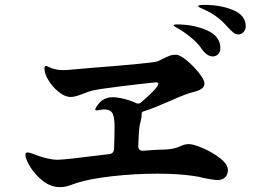

<svg xmlns="http://www.w3.org/2000/svg" viewBox="-20 -862 1040 786"><path d="M913 -166Q913 -148 902 -136.5Q891 -125 870 -125Q857 -125 815 -133Q795 -139 770 -142Q709 -151 625 -151Q531 -151 438.5 -140.5Q346 -130 294 -113Q287 -111 267 -103.5Q247 -96 226 -96Q188 -96 156 -121Q124 -146 104 -178.5Q84 -211 84 -228Q84 -238 94 -238Q100 -238 121 -230Q177 -208 216 -208Q246 -208 426 -231Q445 -232 447 -252Q449 -314 449 -344Q449 -378 441.5 -396Q434 -414 405 -414Q400 -414 390 -412Q380 -410 376 -410Q370 -410 370 -414Q370 -420 382 -435Q403 -464 443 -464Q469 -464 513 -450Q519 -448 523 -446Q527 -444 530 -443Q540 -438 545 -438Q553 -438 559 -444Q628 -504 628 -518Q628 -522 626 -523.5Q624 -525 618 -525L600 -523Q550 -518 465.5 -507.5Q381 -497 357 -491Q339 -486 317 -477Q312 -475 297 -470Q282 -465 270 -465Q246 -465 221 -485Q196 -505 179 -532.5Q162 -560 162 -581Q162 -592 168 -592Q171 -592 175 -590Q203 -575 238 -575Q253 -575 260 -576Q268 -577 365 -585Q608 -604 626 -611L644 -620Q662 -629 673.5 -633.5Q685 -638 700 -638Q716 -638 744 -615Q772 -592 794.5 -563.5Q817 -535 817 -520Q817 -507 805 -498.5Q793 -490 767 -484Q742 -478 679 -450Q606 -418 577 -409Q560 -405 560 -399V-394Q560 -382 556.5 -368Q553 -354 552 -350Q548 -327 546 -265Q546 -243 568 -245L624 -249Q630 -249 648 -249.5Q666 -250 682 -252.5Q698 -255 710 -260Q713 -261 725.5 -266.5Q738 -272 754 -272Q772 -272 811.5 -255Q851 -238 882 -213.5Q913 -189 913 -166ZM913 -750Q888 -779 862 -797Q836 -815 798 -831Q791 -835 791 -837Q791 -842 818 -842Q884 -842 935 -820.5Q986 -799 986 -754Q986 -741 977 -731Q968 -721 956 -721Q945 -721 935.5 -728.5Q926 -736 913 -750ZM804 -664Q788 -688 757 -712.5Q726 -737 699 -751Q691 -756 691 -758Q691 -762 705 -762Q772 -762 827 -738Q882 -714 882 -665Q882 -649 873 -640Q864 -631 851 -631Q827 -631 804 -664Z"/></svg>

Font: Shippori Antique B1
Style: Regular
Weight: 400
Designer: FONTDASU
Foundry: FONTDASU / Google Inc. / but / Adobe
Version: Version 2.001